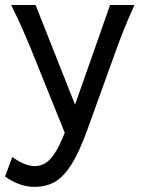

<svg xmlns="http://www.w3.org/2000/svg" viewBox="-30 -518 567 768"><path d="M297.9 -29.3 256.3 80.6 92.8 -324.7Q79.1 -357.9 61 -399.4Q43 -440.9 14.6 -498H112.3ZM437 -324.7 319.8 0Q286.1 93.3 253.7 143.1Q221.2 192.9 186.3 211.2Q151.4 229.5 109.9 229.5Q76.7 229.5 46.9 218.5Q17.1 207.5 -9.8 188L19.5 109.9Q35.2 122.6 60.5 134.5Q85.9 146.5 109.9 146.5Q131.8 146.5 152.6 134Q173.3 121.6 195.6 84.2Q217.8 46.9 244.1 -26.9Q248 -38.1 254.6 -56.2Q261.2 -74.2 269.5 -97.7Q287.6 -148.9 312 -218.3Q336.4 -287.6 362.3 -361.1Q388.2 -434.6 410.2 -498H507.8Q482.4 -441.4 465.8 -400.1Q449.2 -358.9 437 -324.7Z"/></svg>

Font: Andika LitF DSA DSG
Style: Regular
Weight: 400
Designer: Victor Gaultney, Annie Olsen, Julie Remington, Don Collingsworth, Eric Hays, Becca Hirsbrunner
Foundry: SIL International
Version: Version 6.200 ; LitF DSA DSG; ttfautohint (v1.8.3.10-c5d8)